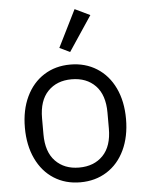

<svg xmlns="http://www.w3.org/2000/svg" viewBox="-57 -863 700 921"><g transform="rotate(-5 293.5 -402.0)"><path d="M410 -782 298 -614 248 -638 337 -817ZM50 -271Q50 -356 80.5 -420Q111 -484 166 -519Q221 -554 293 -554Q365 -554 420.5 -519Q476 -484 506.5 -420Q537 -356 537 -271Q537 -186 506.5 -121.5Q476 -57 420.5 -22Q365 13 293 13Q221 13 166 -22Q111 -57 80.5 -121.5Q50 -186 50 -271ZM451 -232V-309Q451 -394 408 -438.5Q365 -483 293 -483Q222 -483 179 -438.5Q136 -394 136 -309V-232Q136 -147 179 -102.5Q222 -58 293 -58Q365 -58 408 -102.5Q451 -147 451 -232Z"/></g></svg>

Font: IBM Plex Sans JP
Style: Regular
Weight: 400
Designer: Mike Abbink; Paul van der Laan; Pieter van Rosmalen; Wujin Sim; Yejin Wi; Jinhee Kim; Boomi Park; Yona Kim; Kichan Ma
Foundry: Sandoll Inc.
Version: Version 1.001